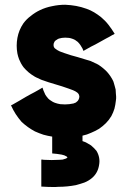

<svg xmlns="http://www.w3.org/2000/svg" viewBox="-20 -544 527 792"><path d="M449.2 -203.1Q451.2 -196.3 453.1 -189.5Q455.1 -182.6 457 -174.8Q458 -167 458 -158.2Q459 -149.4 459 -146.5Q459 -141.6 459 -137.7Q458 -132.8 458 -128.9Q456.1 -111.3 452.1 -95.7Q447.3 -80.1 439.5 -65.4Q429.7 -48.8 417 -36.1Q404.3 -23.4 388.7 -12.7Q372.1 -2.9 355.5 3.9Q338.9 11.7 320.3 15.6Q320.3 18.6 320.3 21.5Q320.3 23.4 320.3 26.4Q320.3 29.3 320.3 32.2Q320.3 35.2 320.3 38.1Q330.1 41 338.9 45.9Q347.7 50.8 355.5 55.7Q362.3 61.5 367.2 66.4Q373 72.3 377.9 78.1Q394.5 105.5 388.7 136.7Q383.8 168.9 360.4 189.5Q345.7 202.1 328.1 209Q311.5 214.8 293 219.7Q256.8 226.6 221.7 226.6Q213.9 227.5 206.1 227.5Q178.7 227.5 150.4 225.6Q150.4 222.7 150.4 220.7Q150.4 218.8 150.4 215.8Q150.4 205.1 150.4 194.3Q150.4 182.6 150.4 171.9Q150.4 165 150.4 157.2Q150.4 150.4 150.4 143.6Q150.4 135.7 150.4 128.9Q150.4 121.1 150.4 114.3Q152.3 114.3 155.3 114.3Q158.2 115.2 160.2 115.2Q176.8 116.2 193.4 116.2Q209 116.2 225.6 115.2Q232.4 115.2 238.3 114.3Q244.1 112.3 251 110.4Q252 110.4 252.9 109.4Q253.9 109.4 254.9 108.4Q255.9 108.4 255.9 107.4Q256.8 107.4 256.8 107.4Q256.8 107.4 256.8 106.4Q257.8 106.4 257.8 106.4Q258.8 104.5 256.8 103.5Q255.9 102.5 254.9 101.6Q250 98.6 245.1 96.7Q240.2 95.7 234.4 93.8Q224.6 91.8 214.8 90.8Q205.1 89.8 195.3 88.9Q195.3 86.9 195.3 85Q195.3 82 195.3 80.1Q195.3 71.3 195.3 63.5Q195.3 54.7 195.3 46.9Q195.3 41 195.3 36.1Q195.3 30.3 195.3 24.4Q195.3 23.4 195.3 22.5Q195.3 20.5 195.3 19.5Q176.8 16.6 159.2 11.7Q141.6 5.9 124 -2Q109.4 -9.8 95.7 -19.5Q82 -29.3 69.3 -41Q55.7 -56.6 44.9 -73.2Q34.2 -89.8 25.4 -109.4Q27.3 -110.4 29.3 -111.3Q31.2 -112.3 33.2 -113.3Q46.9 -121.1 60.5 -128.9Q73.2 -136.7 86.9 -144.5Q95.7 -149.4 104.5 -154.3Q114.3 -159.2 123 -164.1Q130.9 -168.9 138.7 -172.9Q147.5 -177.7 155.3 -182.6Q155.3 -182.6 155.3 -182.6Q157.2 -178.7 159.2 -170.9Q163.1 -162.1 167 -153.3Q171.9 -145.5 178.7 -137.7Q184.6 -131.8 191.4 -127.9Q198.2 -123 206.1 -120.1Q216.8 -116.2 228.5 -114.3Q240.2 -113.3 248 -113.3Q256.8 -113.3 265.6 -114.3Q274.4 -115.2 283.2 -117.2Q288.1 -119.1 293 -121.1Q296.9 -124 300.8 -127.9Q304.7 -132.8 306.6 -139.6Q308.6 -146.5 305.7 -153.3Q304.7 -155.3 302.7 -158.2Q300.8 -160.2 298.8 -162.1Q291 -168 281.2 -171.9Q271.5 -175.8 262.7 -178.7Q235.4 -188.5 208 -196.3Q180.7 -204.1 153.3 -213.9Q145.5 -216.8 138.7 -220.7Q130.9 -223.6 124 -227.5Q110.4 -235.4 98.6 -245.1Q86.9 -254.9 77.1 -266.6Q77.1 -266.6 77.1 -266.6Q77.1 -266.6 77.1 -266.6Q71.3 -274.4 66.4 -283.2Q62.5 -291 58.6 -299.8Q56.6 -305.7 54.7 -311.5Q52.7 -317.4 51.8 -323.2Q45.9 -355.5 51.8 -387.7Q57.6 -419.9 76.2 -447.3Q89.8 -465.8 107.4 -478.5Q124 -492.2 144.5 -502Q168.9 -513.7 195.3 -518.6Q221.7 -524.4 249 -524.4Q272.5 -523.4 293.9 -519.5Q315.4 -515.6 336.9 -507.8Q353.5 -502 368.2 -493.2Q382.8 -484.4 396.5 -473.6Q414.1 -459 427.7 -441.4Q441.4 -423.8 453.1 -404.3Q450.2 -403.3 448.2 -401.4Q446.3 -400.4 443.4 -399.4Q430.7 -391.6 417 -384.8Q404.3 -377.9 390.6 -370.1Q381.8 -365.2 373 -360.4Q364.3 -355.5 355.5 -351.6Q347.7 -346.7 339.8 -342.8Q332 -338.9 324.2 -334Q323.2 -336.9 322.3 -338.9Q321.3 -341.8 320.3 -343.8Q315.4 -351.6 311.5 -358.4Q306.6 -365.2 300.8 -371.1Q295.9 -375 290 -378.9Q285.2 -381.8 279.3 -383.8Q271.5 -386.7 264.6 -387.7Q256.8 -388.7 249 -388.7Q242.2 -388.7 235.4 -387.7Q229.5 -386.7 222.7 -384.8Q217.8 -382.8 213.9 -379.9Q210 -377.9 206.1 -374Q203.1 -369.1 201.2 -363.3Q200.2 -356.4 202.1 -350.6Q203.1 -348.6 205.1 -345.7Q207 -343.8 210 -341.8Q217.8 -335.9 226.6 -332Q236.3 -328.1 245.1 -325.2Q272.5 -315.4 299.8 -308.6Q327.1 -300.8 354.5 -292Q363.3 -288.1 371.1 -284.2Q378.9 -281.2 386.7 -276.4Q406.2 -263.7 421.9 -247.1Q437.5 -229.5 447.3 -209Q447.3 -208 448.2 -206.1Q448.2 -205.1 449.2 -203.1Z"/></svg>

Font: LeFont
Style: Bold
Weight: 800
Designer: Leryon MEDIA
Version: Version 1.0